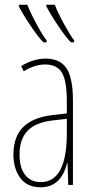

<svg xmlns="http://www.w3.org/2000/svg" viewBox="-20 -786 397 816"><path d="M290 -358V0H270L267 -93H265Q240 10 152 10Q95 10 66 -30Q37 -70 37 -129Q37 -206 79.5 -247Q122 -288 204 -297L264 -304V-355Q264 -443 243 -477.5Q222 -512 172 -512Q128 -512 81 -483L70 -505Q93 -520 120.5 -528.5Q148 -537 173 -537Q235 -537 262.5 -496Q290 -455 290 -358ZM203 -274Q132 -266 97.5 -230.5Q63 -195 63 -129Q63 -73 87 -42.5Q111 -12 153 -12Q264 -12 264 -220V-281ZM178 -615V-606H165Q147 -622 112.5 -673Q78 -724 60 -759V-766H96Q109 -732 137 -680.5Q165 -629 178 -615ZM295 -615V-606H282Q264 -622 229.5 -673Q195 -724 177 -759V-766H213Q225 -733 253.5 -681.5Q282 -630 295 -615Z"/></svg>

Font: Noto Sans Display Thin Cond
Style: Regular
Weight: 250
Width: 3
Designer: Monotype Design team
Foundry: Monotype Imaging Inc.
Version: Version 1.000